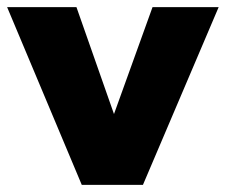

<svg xmlns="http://www.w3.org/2000/svg" viewBox="-37 -520 635 540"><path d="M193 0 -17 -500H178L290 -181H277L392 -500H578L365 0Z"/></svg>

Font: Nunito Sans 9pt Black
Style: Regular
Weight: 900
Version: Version 3.101;gftools[0.9.27]